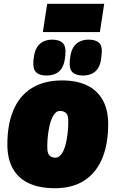

<svg xmlns="http://www.w3.org/2000/svg" viewBox="-20 -987 610 1017"><path d="M271 10Q190 10 133.5 -16Q77 -42 48 -94Q19 -146 19 -222Q19 -273 26.5 -317.5Q34 -362 49.5 -400Q65 -438 88.5 -467.5Q112 -497 144.5 -518Q177 -539 218 -550Q259 -561 309 -561Q386 -561 440.5 -535Q495 -509 524 -457.5Q553 -406 553 -329Q553 -279 545.5 -234Q538 -189 523 -151.5Q508 -114 484.5 -84Q461 -54 430 -33Q399 -12 359 -1Q319 10 271 10ZM276 -152Q289 -153 299 -163Q309 -173 316.5 -189.5Q324 -206 329 -227.5Q334 -249 337 -271.5Q340 -294 341 -316.5Q342 -339 341 -357Q340 -382 326.5 -391Q313 -400 296 -399Q283 -399 273 -388.5Q263 -378 255.5 -361.5Q248 -345 243 -323.5Q238 -302 235 -279.5Q232 -257 231 -235Q230 -213 231 -194Q233 -169 246 -160Q259 -151 276 -152ZM419 -587Q382 -587 363.5 -605Q345 -623 350 -670Q355 -727 381 -752Q407 -777 450 -777Q488 -777 506 -759Q524 -741 518 -694Q514 -637 488.5 -612Q463 -587 419 -587ZM226 -587Q189 -587 171 -604.5Q153 -622 157 -667Q162 -726 188 -751.5Q214 -777 257 -777Q294 -777 312.5 -759Q331 -741 326 -694Q321 -635 295.5 -611Q270 -587 226 -587ZM207 -817 230 -967H532L509 -817Z"/></svg>

Font: Georama ExtraCondensed Thin Black
Style: Italic
Weight: 900
Italic angle: -9°
Version: Version 1.001